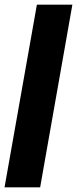

<svg xmlns="http://www.w3.org/2000/svg" viewBox="-62 -805 332 825"><path d="M-42.5 0H110.5L249 -785H96.5Z"/></svg>

Font: Anybody UltraCondensed ExtraBold
Style: Italic
Weight: 800
Width: 1
Italic angle: -10°
Version: Version 1.113;gftools[0.9.25]